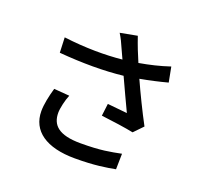

<svg xmlns="http://www.w3.org/2000/svg" viewBox="-140 -974 1281 1189"><g transform="rotate(20 500.0 -379.5)"><path d="M199 -317C183 -262 171 -204 171 -161C171 -31 276 44 466 44C597 44 670 31 729 20L731 -83C660 -69 601 -56 467 -56C322 -56 273 -106 273 -187C273 -216 286 -274 301 -309ZM833 -695C767 -673 703 -658 634 -646C612 -697 593 -744 573 -803L461 -782C480 -751 489 -732 506 -693L534 -632C424 -621 295 -621 151 -639L155 -539C309 -526 449 -526 575 -540C605 -473 647 -386 673 -330C641 -333 579 -339 543 -343L533 -262C602 -254 700 -240 747 -230L804 -289C760 -371 709 -476 673 -556C734 -567 796 -581 852 -596Z"/></g></svg>

Font: Genne Gothic Medium
Style: Regular
Weight: 500
Designer: Ryoko NISHIZUKA (kana & ideographs); Paul D. Hunt (Latin, Greek & Cyrillic); Wenlong ZHANG (bopomofo); Sandoll Communica
Foundry: Adobe Systems Incorporated
Version: Version 1.004;PS 1.004;hotconv 16.6.51;makeotf.lib2.5.65220